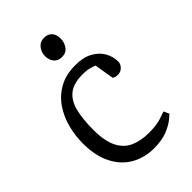

<svg xmlns="http://www.w3.org/2000/svg" viewBox="-211 -768 856 856"><g transform="rotate(-45 217.5 -340.0)"><path d="M235 8Q177 8 129.5 -18.5Q82 -45 54 -99Q26 -153 26 -233Q26 -281 38.5 -329Q51 -377 78 -416.5Q105 -456 147.5 -479.5Q190 -503 249 -503Q300 -503 332.5 -484.5Q365 -466 380.5 -438Q396 -410 396 -379Q396 -368 390 -358.5Q384 -349 374.5 -343.5Q365 -338 354 -338Q343 -338 336.5 -340.5Q330 -343 327 -345L312 -437Q308 -440 289 -445.5Q270 -451 242 -451Q187 -451 156.5 -427.5Q126 -404 114 -357.5Q102 -311 102 -241Q102 -172 122 -131.5Q142 -91 179.5 -74Q217 -57 269 -57Q316 -57 346.5 -67Q377 -77 381 -79L393 -53Q390 -50 372 -35Q354 -20 320 -6Q286 8 235 8ZM233 -570Q209 -570 195.5 -586Q182 -602 182 -627Q182 -651 197 -669.5Q212 -688 237 -688Q260 -688 273.5 -673.5Q287 -659 287 -633Q287 -608 273 -589Q259 -570 233 -570Z"/></g></svg>

Font: Faustina Light Light
Style: Regular
Weight: 300
Version: Version 1.200